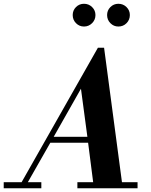

<svg xmlns="http://www.w3.org/2000/svg" viewBox="-73 -1002 802 1022"><path d="M-53.2 0V-32.2H42L448.2 -748H481L576.2 -32.2H659.2V0H338.9V-32.2H422.9L396 -242.2H194.8L75.2 -32.2H147V0ZM212.9 -273.9H392.1L357.9 -529.8ZM314 -921.9Q314 -946.8 331.5 -964.4Q349.1 -981.9 374 -981.9Q399.4 -981.9 417.2 -964.4Q435.1 -946.8 435.1 -921.9Q435.1 -896.5 417.2 -878.7Q399.4 -860.8 374 -860.8Q349.1 -860.8 331.5 -878.7Q314 -896.5 314 -921.9ZM497.1 -921.9Q497.1 -946.8 514.6 -964.4Q532.2 -981.9 557.1 -981.9Q582.5 -981.9 600.3 -964.4Q618.2 -946.8 618.2 -921.9Q618.2 -896.5 600.6 -878.7Q583 -860.8 557.1 -860.8Q532.2 -860.8 514.6 -878.7Q497.1 -896.5 497.1 -921.9Z"/></svg>

Font: Fin Serif Display
Style: Italic
Weight: 400
Italic angle: -12°
Designer: J. Blake Harris
Version: Version 1.006;FEAKit 1.0